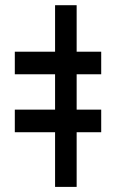

<svg xmlns="http://www.w3.org/2000/svg" viewBox="-20 -732 459 752"><path d="M280.2 -711.6V0H195.7V-711.6ZM376.4 -529.5V-441.1H38V-529.5ZM376.4 -302.6V-214.1H38V-302.6Z"/></svg>

Font: Interface
Style: Bold
Weight: 700
Designer: Rasmus Andersson
Foundry: rsms
Version: Version 1.8